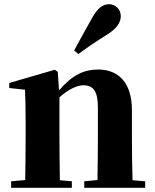

<svg xmlns="http://www.w3.org/2000/svg" viewBox="-20 -894 737 914"><path d="M353 -637C386 -661 418 -684 486 -727C534 -756 555 -786 555 -817C555 -852 527 -874 500 -874C467 -874 443 -853 417 -806C375 -730 353 -692 333 -654ZM611 -36C609 -94 608 -179 608 -238V-370C608 -501 543 -563 448 -563C382 -563 327 -540 261 -464L255 -552L241 -562L24 -499V-475L99 -467C101 -419 102 -386 102 -321V-238C102 -182 101 -96 100 -37L33 -31V0H322V-31L265 -36C264 -95 263 -182 263 -238V-431C306 -469 347 -488 377 -488C424 -488 446 -460 446 -382V-238C446 -180 445 -95 444 -37L381 -31V0H671V-31Z"/></svg>

Font: Noto Serif TC Black
Style: Regular
Weight: 900
Version: Version 1.001;PS 1.001;hotconv 16.6.54;makeotf.lib2.5.65590